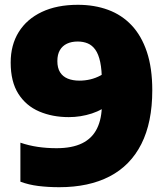

<svg xmlns="http://www.w3.org/2000/svg" viewBox="-20 -770 698 800"><path d="M304.5 -750Q373.5 -750 430.5 -729Q487.5 -708 528.5 -664.5Q569.5 -621 592 -553.8Q614.5 -486.5 614.5 -394Q614.5 -260 569 -170Q523.5 -80 436.8 -35Q350 10 227 10Q181 10 140.2 5Q99.5 0 65 -13V-175.5Q100 -163.5 137.5 -158Q175 -152.5 215.5 -152.5Q280.5 -152.5 322.2 -173Q364 -193.5 384.2 -234.5Q404.5 -275.5 404.5 -336V-429Q404.5 -479 397.5 -511.8Q390.5 -544.5 377.2 -563Q364 -581.5 345.5 -589.2Q327 -597 303.5 -597Q278 -597 259 -588Q240 -579 229.5 -561Q219 -543 219 -515.5Q219 -487 230.2 -469Q241.5 -451 262.2 -442.5Q283 -434 311 -434Q334 -434 356.2 -439.2Q378.5 -444.5 399 -455.5Q419.5 -466.5 437 -484V-340.5Q409.5 -312.5 362.8 -297.2Q316 -282 266.5 -282Q198.5 -282 143.5 -305.5Q88.5 -329 56.5 -379.2Q24.5 -429.5 24.5 -509.5Q24.5 -582.5 58 -636.5Q91.5 -690.5 154.2 -720.2Q217 -750 304.5 -750Z"/></svg>

Font: Encode Sans SC Condensed Thin Black
Style: Regular
Weight: 900
Version: Version 3.002